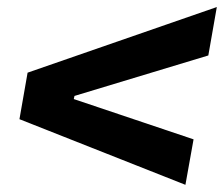

<svg xmlns="http://www.w3.org/2000/svg" viewBox="-20 -616 630 540"><path d="M501.5 -96.2 34.7 -280.8 57.6 -411.6 589.8 -596.2 565.9 -460 189.5 -346.2 187.5 -337.4 524.4 -224.1Z"/></svg>

Font: Cascadia Code PL
Style: Italic
Weight: 400
Italic angle: -10°
Monospace: yes
Designer: Aaron Bell
Foundry: Saja Typeworks
Version: Version 2404.023